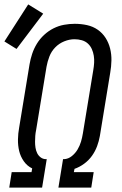

<svg xmlns="http://www.w3.org/2000/svg" viewBox="-34 -851 554 871"><path d="M8 0 19 -70H109L112 -87Q89 -98 74 -119.5Q59 -141 53 -166Q47 -191 47.5 -218.5Q48 -246 53 -273L100 -559Q104 -583 112 -607Q120 -631 133.5 -653Q147 -675 166.5 -693Q186 -711 209 -722.5Q232 -734 256.5 -738.5Q281 -743 305 -743Q334 -743 361 -737Q388 -731 409.5 -716Q431 -701 445 -679Q459 -657 465.5 -631Q472 -605 471.5 -577Q471 -549 466 -521L419 -234Q415 -211 406.5 -188Q398 -165 383.5 -144.5Q369 -124 348 -108.5Q327 -93 304 -85L301 -70H391L380 0H231L252 -129H257Q276 -130 292 -143Q308 -156 318 -173Q328 -190 333.5 -208.5Q339 -227 342 -246L389 -532Q392 -549 393 -565.5Q394 -582 391.5 -598Q389 -614 382.5 -628.5Q376 -643 364.5 -653.5Q353 -664 337 -668.5Q321 -673 304 -673Q281 -673 257.5 -663.5Q234 -654 216.5 -636Q199 -618 190 -594.5Q181 -571 177 -548L130 -262Q127 -248 126 -234.5Q125 -221 125 -207.5Q125 -194 127 -181Q129 -168 134.5 -156.5Q140 -145 150.5 -137Q161 -129 175 -129H178L157 0ZM41 -629 -14 -663 94 -831 162 -789Z"/></svg>

Font: Iosevka SS04
Style: Italic
Weight: 400
Italic angle: -9°
Monospace: yes
Designer: Belleve Invis
Foundry: Belleve Invis
Version: Version 19.0.0; ttfautohint (v1.8.4)